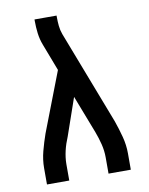

<svg xmlns="http://www.w3.org/2000/svg" viewBox="-83 -796 666 857"><g transform="rotate(-10 250.0 -367.5)"><path d="M60 0V-74Q60 -112 70 -150Q80 -188 93 -225L165 -412L197 -495L150 -618Q140 -644 136.5 -672Q133 -700 133 -728V-735H233V-728Q233 -708 235 -688Q237 -668 244 -649L407 -225Q420 -188 430 -150Q440 -112 440 -74V0H339V-74Q339 -104 331.5 -134Q324 -164 313 -193L247 -364L188 -194Q182 -180 177 -165Q172 -150 168.5 -135Q165 -120 163 -104.5Q161 -89 161 -74V0Z"/></g></svg>

Font: Zed Mono Semibold
Style: Regular
Weight: 600
Monospace: yes
Designer: Belleve Invis
Foundry: Belleve Invis
Version: Version 1.0.0; ttfautohint (v1.8.4)